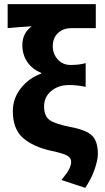

<svg xmlns="http://www.w3.org/2000/svg" viewBox="-20 -721 509 928"><path d="M392 187 277 149Q296 125 303.5 114.5Q311 104 317.5 89Q324 74 324 62Q324 42 304.5 31Q285 20 228 8Q141 -11 91.5 -54Q42 -97 42 -184Q42 -246 81.5 -295.5Q121 -345 179 -365V-369Q136 -386 112 -421.5Q88 -457 88 -502Q88 -562 134 -594Q66 -590 17 -585V-701H443V-585H326Q285 -585 260 -561Q235 -537 235 -497Q235 -461 259 -434Q283 -407 321 -407Q364 -407 394 -416V-301Q355 -310 313 -310Q262 -310 227.5 -281Q193 -252 193 -207Q193 -159 221 -140Q249 -121 322 -107Q400 -92 426.5 -64Q453 -36 453 23Q453 52 437.5 97Q422 142 392 187Z"/></svg>

Font: Toshiba Sans
Style: Bold
Weight: 700
Designer: Paul D. Hunt
Foundry: Toshiba Corporation
Version: Version 2.020;PS 2.0;hotconv 1.0.86;makeotf.lib2.5.63406